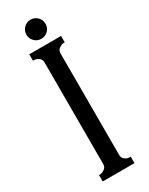

<svg xmlns="http://www.w3.org/2000/svg" viewBox="-246 -1003 812 1046"><g transform="rotate(-30 160.0 -480.0)"><path d="M117.5 -857.5Q100 -875 100 -900Q100 -925 117.5 -942.5Q135 -960 160 -960Q185 -960 202.5 -942.5Q220 -925 220 -900Q220 -875 202.5 -857.5Q185 -840 160 -840Q135 -840 117.5 -857.5ZM60 0V-40Q66 -40 74 -41Q82 -42 96 -52Q110 -62 110 -80V-720Q110 -738 97.5 -748Q85 -758 72 -759L60 -760V-800H260V-760Q254 -760 246 -759Q238 -758 224 -748Q210 -738 210 -720V-80Q210 -62 222.5 -52Q235 -42 248 -41L260 -40V0Z"/></g></svg>

Font: Laverick
Style: Regular
Weight: 400
Designer: Daniel Pimley
Foundry: Daniel Pimley
Version: Version 1.000;PS 001.001;hotconv 1.0.56